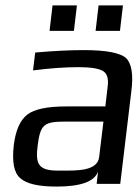

<svg xmlns="http://www.w3.org/2000/svg" viewBox="-20 -679 508 709"><path d="M424 0 465 -342C473 -404 466 -445 445 -465C423 -484 371 -494 290 -494C237 -494 177 -491 110 -485L102 -419C164 -427 220 -431 269 -431C315 -431 345 -426 360 -417C375 -408 381 -390 378 -363L369 -286H224C155 -286 107 -276 81 -256C54 -235 38 -198 31 -144C24 -82 31 -41 55 -21C78 0 123 10 189 10C279 10 330 -9 342 -46L337 0ZM119 -141C129 -220 142 -230 223 -230H362L346 -98C339 -47 263 -49 212 -49H194C123 -49 110 -72 119 -141ZM253 -565 264 -659H174L163 -565ZM423 -565 434 -659H344L333 -565Z"/></svg>

Font: Gamestation Display
Style: Italic
Weight: 400
Designer: Jonas Hecksher
Foundry: Jonas Hecksher, Playtypeª, e-types AS
Version: Version 1.003